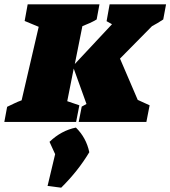

<svg xmlns="http://www.w3.org/2000/svg" viewBox="-50 -564 788 888"><path d="M-30 0 -17 -70Q0 -78 16.5 -86Q33 -94 50 -100L129 -440L64 -467L78 -544H410L397 -474Q382 -465 365.5 -457.5Q349 -450 331 -443L296 -268L468 -452L443 -466L457 -544H718L705 -474Q678 -456 653 -443L505 -293L587 -102L642 -77L627 0H314L328 -71Q339 -77 350 -83L291 -247L261 -96L317 -77L302 0ZM170 296 205 149 179 92Q233 40 301 26Q349 73 363 140Q311 227 233 304Z"/></svg>

Font: Piazzolla SC Black
Style: Italic
Weight: 900
Italic angle: -11.3°
Designer: Juan Pablo del Peral
Foundry: Huerta Tipografica
Version: Version 1.330